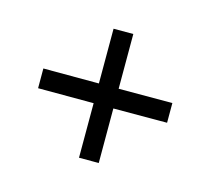

<svg xmlns="http://www.w3.org/2000/svg" viewBox="-86 -697 759 688"><g transform="rotate(-30 293.0 -353.5)"><path d="M148.4 -550.3 293.9 -404.3 437.5 -547.9 489.3 -496.1 345.7 -352.5 486.8 -211.9 435.1 -160.2 293.9 -300.8 150.9 -157.7 99.1 -209.5 242.2 -352.5 96.7 -498.5Z"/></g></svg>

Font: Andika New Basic
Style: Regular
Weight: 400
Designer: Victor Gaultney, Annie Olsen, Julie Remington, Don Collingsworth, Eric Hays
Foundry: SIL International
Version: Version 5.500